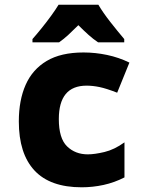

<svg xmlns="http://www.w3.org/2000/svg" viewBox="-20 -786 640 816"><path d="M327 10Q193 10 126.5 -61.5Q60 -133 60 -270Q60 -360 89 -425.5Q118 -491 178.5 -527Q239 -563 335 -563Q385 -563 435 -552.5Q485 -542 530 -520L478 -392Q432 -410 403 -416Q374 -422 348 -422Q230 -422 230 -280Q230 -198 265 -164Q300 -130 353 -130Q382 -130 424 -140Q466 -150 509 -181V-32Q466 -10 420 0Q374 10 327 10ZM118 -620Q134 -638 155.5 -664.5Q177 -691 197 -718.5Q217 -746 229 -766H398Q418 -732 449 -692.5Q480 -653 508 -620V-606H397Q376 -620 356 -638Q336 -656 313 -679Q289 -655 270 -637.5Q251 -620 231 -606H118Z"/></svg>

Font: Noto Sans Mono Black
Style: Regular
Weight: 900
Designer: Monotype Design Team
Foundry: Monotype Imaging Inc.
Version: Version 2.014